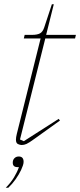

<svg xmlns="http://www.w3.org/2000/svg" viewBox="-20 -670 377 903"><path d="M82 12Q74 12 64.5 7.5Q55 3 55 -13Q55 -24 59 -40L171 -489H92L96 -506H131Q155 -506 168 -513Q181 -520 188 -541L224 -650H233L197 -506H337L333 -489H193L74 -14L92 -6L256 -111L262 -103L142 -17Q116 2 104.5 7Q93 12 82 12ZM7 213Q31 189 46 164Q61 139 69 116H62Q40 116 40 95Q40 82 48 74Q56 66 68 66Q91 66 91 91Q91 99 87.5 109Q84 119 79 130Q69 151 53.5 173Q38 195 19 213H7Z"/></svg>

Font: IBM Plex Serif Thin
Style: Italic
Weight: 100
Italic angle: -14°
Designer: Mike Abbink, Paul van der Laan, Pieter van Rosmalen
Foundry: Bold Monday
Version: Version 3.001